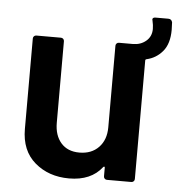

<svg xmlns="http://www.w3.org/2000/svg" viewBox="-48 -661 662 713"><g transform="rotate(5 283.5 -304.5)"><path d="M551 -616Q563 -616 566 -604Q567 -589 567 -576Q567 -524 543 -495.5Q519 -467 483 -459Q479 -458 479 -454V-12Q479 -7 475.5 -3.5Q472 0 467 0H376Q371 0 367.5 -3.5Q364 -7 364 -12V-44Q364 -47 363 -47.5Q362 -48 361 -48Q360 -48 358 -46Q317 7 235 7Q159 7 107.5 -37Q56 -81 56 -162V-499Q56 -504 59.5 -507.5Q63 -511 68 -511H160Q165 -511 168.5 -507.5Q172 -504 172 -499V-195Q172 -148 196.5 -120Q221 -92 265 -92Q310 -92 337 -120Q364 -148 364 -195V-499Q364 -504 367.5 -507.5Q371 -511 376 -511H428Q457 -511 477 -528Q497 -545 497 -573Q497 -587 493 -604Q492 -606 492 -608Q492 -616 504 -616Z"/></g></svg>

Font: LinhAnh SemBd
Style: Regular
Weight: 600
Monospace: yes
Designer: Jeremy Tribby
Foundry: Tribby Type
Version: Version 1.408